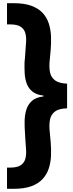

<svg xmlns="http://www.w3.org/2000/svg" viewBox="-20 -982 456 1205"><path d="M24 203V70H41Q89 70 111 54.5Q133 39 139.5 13Q146 -13 143.5 -44.5Q141 -76 139 -108Q138 -117 138 -125.5Q138 -134 137 -144Q134 -182 134.5 -220.5Q135 -259 145 -292.5Q155 -326 180 -348.5Q205 -371 253 -377V-382Q209 -387 184 -407Q159 -427 148 -456.5Q137 -486 135 -521Q133 -556 134 -592Q136 -607 137 -622Q138 -637 139 -652Q141 -684 143.5 -715.5Q146 -747 139.5 -772.5Q133 -798 111 -813.5Q89 -829 41 -829H24V-962H65Q132 -962 176 -946Q220 -930 246.5 -902Q273 -874 285.5 -836.5Q298 -799 300 -756Q302 -713 298 -668Q294 -629 291 -592Q288 -555 294.5 -525.5Q301 -496 325.5 -477.5Q350 -459 401 -457V-302Q350 -301 325.5 -282.5Q301 -264 294.5 -234.5Q288 -205 291 -167.5Q294 -130 298 -91Q302 -46 300 -3Q298 40 285.5 77Q273 114 246.5 142.5Q220 171 176 187Q132 203 65 203Z"/></svg>

Font: Matangi Black
Style: Regular
Weight: 900
Designer: Prashant Pant
Foundry: The Graphic Ant
Version: Version 3.002